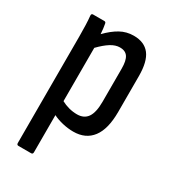

<svg xmlns="http://www.w3.org/2000/svg" viewBox="-170 -584 759 855"><g transform="rotate(30 210.0 -156.0)"><path d="M63 185Q54 185 54 175V-373Q54 -405 53 -431.5Q52 -458 50 -477Q49 -488 58 -488H116Q124 -488 125 -479Q129 -460 131 -429Q163 -462 194.5 -479.5Q226 -497 263 -497Q318 -497 345 -462Q372 -427 372 -352V-168Q372 -80 338.5 -36Q305 8 242 8Q215 8 187 1.5Q159 -5 137 -16V175Q137 185 128 185ZM236 -421Q213 -421 189 -406Q165 -391 137 -362V-88Q155 -78 176 -72.5Q197 -67 218 -67Q254 -67 271.5 -92.5Q289 -118 289 -173V-343Q289 -384 276.5 -402.5Q264 -421 236 -421Z"/></g></svg>

Font: Sofia Sans Condensed Medium
Style: Regular
Weight: 500
Designer: Botio Nikoltchev, Ani Petrova
Foundry: lettersoup
Version: Version 4.101; ttfautohint (v1.8.4.7-5d5b)